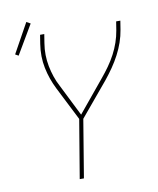

<svg xmlns="http://www.w3.org/2000/svg" viewBox="-89 -878 778 947"><g transform="rotate(-10 300.0 -404.5)"><path d="M233 0 282 -293 197 -461Q184 -487 174.5 -514Q165 -541 159 -570Q153 -599 152.5 -629.5Q152 -660 157 -691L164 -735H185L178 -691Q173 -661 173.5 -632Q174 -603 179.5 -575Q185 -547 194 -520.5Q203 -494 216 -470L295 -312L427 -472Q447 -496 465.5 -522Q484 -548 498.5 -575.5Q513 -603 523 -632Q533 -661 538 -691L545 -735H566L559 -691Q554 -660 543.5 -629.5Q533 -599 517.5 -569.5Q502 -540 483 -512.5Q464 -485 443 -459L302 -290L254 0ZM42 -652 26 -661 108 -809 128 -798Z"/></g></svg>

Font: Iosevka Curly Thin Extended
Style: Italic
Weight: 100
Width: 7
Italic angle: -9°
Monospace: yes
Designer: Belleve Invis
Foundry: Belleve Invis
Version: Version 11.1.0; ttfautohint (v1.8.3)